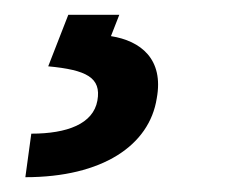

<svg xmlns="http://www.w3.org/2000/svg" viewBox="-20 -23 343 262"><path d="M73.2 -2.8 45.8 67.5C97.7 72.4 118.6 82.7 112.9 114.3C107.2 146 71.7 159.4 22.7 159.4L14.6 218.8C119.7 218.8 183.9 175.4 193.9 111.2C203.8 57.5 171.9 32.7 131.4 26.3L142.8 -2.8Z"/></svg>

Font: TID UI Medium
Style: Italic
Weight: 500
Italic angle: -9.39999°
Designer: The TID Project Authors
Foundry: Bakken & Bæck
Version: Version 1.001;hotconv 1.0.109;makeotfexe 2.5.65596